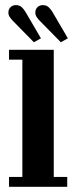

<svg xmlns="http://www.w3.org/2000/svg" viewBox="-20 -714 290 734"><path d="M14.5 0V-37.5H65.5V-486H14.5V-523.5H185.5V-37.5H237V0ZM212.5 -552.5 132.5 -634Q124 -642.5 119.5 -649.8Q115 -657 115 -665Q115 -679 123.5 -686.8Q132 -694.5 143.5 -694.5Q157.5 -694.5 166.2 -686.2Q175 -678 181 -667.5L239.5 -567.5ZM109.5 -552.5 29.5 -634Q21 -643 16.5 -650Q12 -657 12 -665Q12 -679 20.5 -686.8Q29 -694.5 40.5 -694.5Q55 -694.5 63.5 -686.2Q72 -678 78 -667.5L136.5 -567.5Z"/></svg>

Font: Imbue Thin 10pt
Style: Bold
Weight: 700
Version: Version 1.102